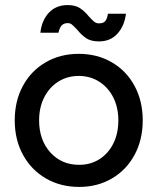

<svg xmlns="http://www.w3.org/2000/svg" viewBox="-20 -724 620 756"><path d="M38 -250Q38 -326 70 -385.5Q102 -445 159.5 -478.5Q217 -512 290 -512Q363 -512 420.5 -478.5Q478 -445 510 -385.5Q542 -326 542 -250Q542 -174 510 -114.5Q478 -55 421 -21.5Q364 12 292 12Q218 12 160.5 -21.5Q103 -55 70.5 -114.5Q38 -174 38 -250ZM292 -75Q337 -75 372 -97.5Q407 -120 426.5 -159.5Q446 -199 446 -250Q446 -301 426 -340.5Q406 -380 370.5 -402.5Q335 -425 290 -425Q245 -425 209.5 -402.5Q174 -380 154 -340.5Q134 -301 134 -250Q134 -173 178 -124Q222 -75 292 -75ZM283 -608Q270 -622 263 -627.5Q256 -633 247 -633Q232 -633 223.5 -624.5Q215 -616 210 -595H139Q144 -643 172 -673.5Q200 -704 246 -704Q277 -704 295.5 -691.5Q314 -679 331 -658Q344 -644 351.5 -638Q359 -632 370 -632Q387 -632 394.5 -641Q402 -650 405 -670H476Q470 -622 442.5 -591.5Q415 -561 370 -561Q338 -561 319.5 -573.5Q301 -586 283 -608Z"/></svg>

Font: Oak Sans Medium
Style: Regular
Weight: 500
Designer: Erik Kennedy, Walven
Foundry: Erik Kennedy, Walven
Version: Version 1.000